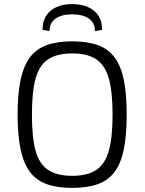

<svg xmlns="http://www.w3.org/2000/svg" viewBox="-20 -905 706 938"><path d="M333 -703Q407 -703 458 -684.5Q509 -666 540 -624.5Q571 -583 585 -514Q599 -445 599 -345Q599 -245 585 -176Q571 -107 540 -65.5Q509 -24 458 -5.5Q407 13 333 13Q259 13 208 -5.5Q157 -24 126 -65.5Q95 -107 80.5 -176Q66 -245 66 -345Q66 -445 80.5 -514Q95 -583 126 -624.5Q157 -666 208 -684.5Q259 -703 333 -703ZM333 -644Q259 -644 215.5 -615.5Q172 -587 154 -522Q136 -457 136 -345Q136 -233 154 -168Q172 -103 215.5 -74.5Q259 -46 333 -46Q407 -46 450 -74.5Q493 -103 511.5 -168Q530 -233 530 -345Q530 -457 511.5 -522Q493 -587 450 -615.5Q407 -644 333 -644ZM222 -753 188 -759Q187 -797 204 -825.5Q221 -854 254 -869.5Q287 -885 332 -885Q379 -885 412 -869.5Q445 -854 462.5 -825.5Q480 -797 478 -759L444 -753Q444 -793 414.5 -814Q385 -835 332 -835Q281 -835 251.5 -814Q222 -793 222 -753Z"/></svg>

Font: Exo 2 Light
Style: Regular
Weight: 300
Designer: Natanael Gama
Foundry: Natanael Gama
Version: Version 2.010